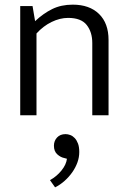

<svg xmlns="http://www.w3.org/2000/svg" viewBox="-20 -496 555 826"><path d="M137 0H67V-470H120L131 -405Q166 -438 204.5 -457Q243 -476 293 -476Q365 -476 406 -436Q447 -396 447 -324V0H377V-311Q377 -358 353 -388.5Q329 -419 273 -419Q238 -419 202 -401.5Q166 -384 137 -352ZM257 184Q241 181 226.5 168Q212 155 212 131Q212 110 225.5 95.5Q239 81 262 81Q272 81 282.5 85Q293 89 301.5 98Q310 107 315.5 121.5Q321 136 321 158Q321 181 313 203Q305 225 291 245Q277 265 258 282Q239 299 217 310L195 279Q224 263 244.5 237.5Q265 212 268 187Z"/></svg>

Font: Mukta Light
Style: Regular
Weight: 300
Designer: Girish Dalvi and Yashodeep Gholap
Foundry: Ek Type
Version: Version 2.538;PS 1.002;hotconv 16.6.51;makeotf.lib2.5.65220;